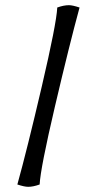

<svg xmlns="http://www.w3.org/2000/svg" viewBox="-20 -634 374 741"><path d="M47 78Q84 -55 141 -299Q198 -543 201 -605Q226 -614 246 -614Q260 -614 287 -605Q248 -462 192 -223Q136 16 133 78Q108 87 89 87Q74 87 47 78Z"/></svg>

Font: Mirza Medium
Style: Regular
Weight: 500
Designer: Arabic design by Kourosh Beigpour, Latin design by Eduardo Tunni, engineering by Lasse Fister
Version: Version 1.0010g